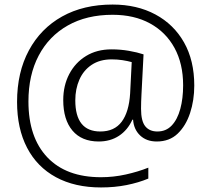

<svg xmlns="http://www.w3.org/2000/svg" viewBox="-20 -730 929 844"><path d="M834 -354Q834 -289 815.5 -233Q797 -177 761 -142.5Q725 -108 669 -108Q624 -108 596 -134.5Q568 -161 565 -204H562Q541 -158 503 -133Q465 -108 414 -108Q339 -108 298.5 -156Q258 -204 258 -290Q258 -354 284.5 -404.5Q311 -455 358.5 -484Q406 -513 470 -513Q510 -513 547 -506.5Q584 -500 611 -491L602 -317Q601 -299 600.5 -282.5Q600 -266 600 -252Q600 -198 618.5 -175Q637 -152 672 -152Q710 -152 735 -178.5Q760 -205 772.5 -251Q785 -297 785 -355Q785 -450 747 -519.5Q709 -589 639.5 -627Q570 -665 475 -665Q361 -665 278 -618Q195 -571 150 -485.5Q105 -400 105 -284Q105 -126 188 -38.5Q271 49 424 49Q479 49 533 37Q587 25 632 7V55Q589 73 536.5 83.5Q484 94 424 94Q309 94 226 49Q143 4 99 -80.5Q55 -165 55 -282Q55 -412 107 -508.5Q159 -605 253 -657.5Q347 -710 475 -710Q582 -710 663 -666.5Q744 -623 789 -543.5Q834 -464 834 -354ZM311 -289Q311 -152 421 -152Q483 -152 515 -195Q547 -238 552 -319L559 -457Q541 -462 518.5 -465.5Q496 -469 471 -469Q419 -469 383 -445Q347 -421 329 -380Q311 -339 311 -289Z"/></svg>

Font: Noto Sans Lao Light
Style: Regular
Weight: 300
Designer: Monotype Design Team
Foundry: Monotype Imaging Inc.
Version: Version 2.003; ttfautohint (v1.8.4.7-5d5b)